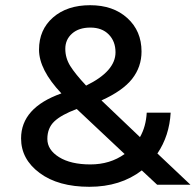

<svg xmlns="http://www.w3.org/2000/svg" viewBox="-20 -710 755 738"><path d="M459 -118 275 -291Q216 -269 189 -243.5Q162 -218 162 -176Q162 -134 207 -106Q252 -78 327.5 -78Q403 -78 459 -118ZM525 -55Q443 8 323.5 8Q204 8 132.5 -45Q61 -98 61 -178Q61 -296 216 -351Q130 -442 130 -519Q130 -596 184 -643Q238 -690 326.5 -690Q415 -690 469.5 -640.5Q524 -591 524 -512Q524 -453 488 -407Q452 -361 370 -324L518 -183Q541 -223 544 -277H636Q631 -188 585 -120L712 0H584ZM311 -381Q424 -436 424 -509Q424 -551 398 -577.5Q372 -604 327.5 -604Q283 -604 257 -581Q231 -558 231 -522.5Q231 -487 250 -456.5Q269 -426 311 -381Z"/></svg>

Font: Hind Mysuru Medium
Style: Regular
Weight: 500
Designer: Manushi Parikh, Hitesh Malaviya
Foundry: Indian Type Foundry
Version: Version 0.703;PS 1.0;hotconv 1.0.86;makeotf.lib2.5.63406